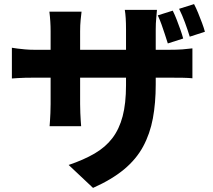

<svg xmlns="http://www.w3.org/2000/svg" viewBox="-20 -834 1040 937"><path d="M823 -782Q833 -762 842.5 -737.5Q852 -713 860.5 -689Q869 -665 874 -646L799 -622Q792 -644 784.5 -667Q777 -690 768.5 -714Q760 -738 750 -759ZM927 -814Q937 -795 947 -770.5Q957 -746 966 -722Q975 -698 980 -679L906 -655Q896 -688 882.5 -724.5Q869 -761 854 -791ZM740 -422Q740 -331 726 -256Q712 -181 678.5 -119Q645 -57 585.5 -7.5Q526 42 434 83L315 -29Q389 -54 442 -85Q495 -116 528.5 -160Q562 -204 578.5 -266.5Q595 -329 595 -418V-690Q595 -721 593.5 -745Q592 -769 589 -786H746Q745 -769 742.5 -745Q740 -721 740 -690ZM378 -777Q376 -761 373.5 -736.5Q371 -712 371 -681V-326Q371 -304 372 -282.5Q373 -261 374 -245Q375 -229 376 -218H222Q223 -229 224 -245Q225 -261 226 -282Q227 -303 227 -326V-682Q227 -705 225.5 -729Q224 -753 221 -777ZM38 -601Q49 -599 65 -597Q81 -595 102 -593Q123 -591 149 -591H803Q845 -591 870 -593Q895 -595 919 -598V-452Q900 -454 872.5 -454.5Q845 -455 804 -455H149Q123 -455 103 -454.5Q83 -454 67.5 -453Q52 -452 38 -451Z"/></svg>

Font: Noto Sans SC ExtraBold
Style: Regular
Weight: 800
Designer: Ryoko NISHIZUKA 西塚涼子 (kana, bopomofo & ideographs); Paul D. Hunt (Latin, Greek & Cyrillic); Sandoll Communications 산돌커뮤니
Foundry: Adobe
Version: Version 2.004-H2;hotconv 1.0.118;makeotfexe 2.5.65603